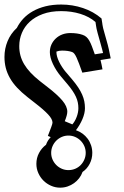

<svg xmlns="http://www.w3.org/2000/svg" viewBox="-36 -759 553 855"><path d="M342.3 -277.3Q342.3 -254.9 331.1 -228.5Q319.8 -202.1 302.2 -179.2Q317.9 -173.8 331.3 -164.1Q344.7 -154.3 354.5 -141.1Q364.3 -127.9 369.6 -111.8Q375 -95.7 375 -78.1Q375 -52.2 363.5 -29.8Q352.1 -7.3 331.5 6.8Q326.2 22 316.4 34.7Q306.6 47.4 293.7 56.6Q280.8 65.9 265.1 71.3Q249.5 76.7 231.9 76.7Q210.4 76.7 191.2 68.1Q171.9 59.6 157.5 45.2Q143.1 30.8 134.5 11.5Q126 -7.8 126 -29.3Q126 -55.7 137.7 -77.6Q149.4 -99.6 168.9 -114.3Q175.3 -133.3 189.9 -148.4L177.2 -153.8Q187 -178.7 192.4 -193.6Q197.8 -208.5 197.8 -212.9Q197.8 -228.5 178.2 -249.5Q158.7 -270.5 120.6 -299.8L86.9 -326.2Q59.6 -347.7 40 -368.7Q20.5 -389.6 8.1 -411.6Q-4.4 -433.6 -10.3 -456.8Q-16.1 -480 -16.1 -505.4Q-16.1 -542 -2.4 -575.4Q11.2 -608.9 39.1 -634.8Q50.3 -657.2 68.1 -676.3Q85.9 -695.3 110.6 -709.2Q135.3 -723.1 166.7 -731Q198.2 -738.8 236.3 -738.8Q287.1 -738.8 333.7 -723.1Q380.4 -707.5 416 -676.8Q416.5 -674.8 417 -670.9Q417.5 -667 418.2 -663.1Q418.9 -659.2 419.4 -656Q419.9 -652.8 419.9 -651.4Q420.9 -646.5 421.4 -642.8Q421.9 -639.2 423.6 -632.3Q425.3 -625.5 428.7 -613.8Q432.1 -602.1 438 -580.6Q444.3 -559.1 448.7 -539.3Q453.1 -519.5 457 -499L411.6 -491.7Q417 -469.7 420.4 -450.2L330.6 -435.5Q322.3 -458.5 316.2 -475.1Q310.1 -491.7 304.9 -502.7Q299.8 -513.7 295.2 -519.5Q290.5 -525.4 285.2 -527.3Q267.6 -533.7 240.2 -533.7Q226.6 -533.7 215.3 -529.3V-526.9Q215.3 -508.3 227.1 -484.1Q238.8 -460 258.3 -436.5V-437Q265.1 -429.2 271.7 -421.1Q278.3 -413.1 285.2 -405.3Q301.3 -386.2 312.3 -369.6Q323.2 -353 329.8 -337.9Q336.4 -322.8 339.4 -307.9Q342.3 -293 342.3 -277.3ZM286.1 -205.1Q297.9 -218.3 305.4 -238.3Q313 -258.3 313 -277.3Q313 -290.5 310.5 -302.7Q308.1 -314.9 302.2 -327.9Q296.4 -340.8 286.6 -355.2Q276.9 -369.6 262.7 -386.2L235.8 -418Q213.4 -444.8 199.7 -474.1Q186 -503.4 186 -526.9Q186 -545.4 193.1 -560.8Q200.2 -576.2 212.4 -587.6Q224.6 -599.1 241.2 -605.5Q257.8 -611.8 276.9 -611.8Q309.6 -611.8 331.5 -604Q341.8 -600.6 348.9 -594.2Q356 -587.9 361.8 -577.6Q367.7 -567.4 373.3 -552.5Q378.9 -537.6 386.2 -517.1L422.9 -522.9Q421.4 -531.2 409.7 -572.8Q402.3 -598.6 398.9 -611.3Q395.5 -624 394 -631.1Q392.6 -638.2 391.8 -643.8Q391.1 -649.4 389.2 -661.1Q361.3 -685.1 321.8 -697.3Q282.2 -709.5 236.3 -709.5Q189.5 -709.5 154.5 -696.5Q119.6 -683.6 96.4 -662.1Q73.2 -640.6 61.5 -612.5Q49.8 -584.5 49.8 -554.2Q49.3 -510.7 71.3 -473.4Q93.3 -436 141.6 -397.9L175.3 -371.6Q219.2 -337.9 241.5 -311.5Q263.7 -285.2 263.7 -261.7Q263.7 -247.1 252.4 -219.2ZM268.6 -155.3Q252.9 -155.3 239 -149.2Q225.1 -143.1 214.6 -132.6Q204.1 -122.1 198 -108.2Q191.9 -94.2 191.9 -78.1Q191.9 -62.5 198 -48.6Q204.1 -34.7 214.6 -24.2Q225.1 -13.7 239 -7.6Q252.9 -1.5 268.6 -1.5Q285.2 -1.5 299.3 -7.6Q313.5 -13.7 323.7 -24.4Q334 -35.2 339.8 -49.1Q345.7 -63 345.7 -78.1Q345.7 -94.2 339.6 -108.2Q333.5 -122.1 323 -132.6Q312.5 -143.1 298.6 -149.2Q284.7 -155.3 268.6 -155.3Z"/></svg>

Font: XB Kayhan Sayeh
Style: Regular
Weight: 700
Designer: Behnam
Foundry: Irmug
Version: Version 7.300 2009